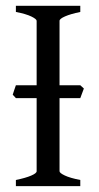

<svg xmlns="http://www.w3.org/2000/svg" viewBox="-20 -635 338 655"><path d="M253.9 -300.3H183.1V-50.8Q183.1 -44.9 200.9 -36.4Q218.8 -27.8 253.9 -21V0H34.2V-21Q67.4 -27.8 86.2 -35.9Q105 -43.9 105 -50.8V-300.3H34.2L23.4 -312Q25.9 -319.3 28.6 -327.9Q31.2 -336.4 34.2 -344.2H105V-564Q105 -569.8 87.2 -578.6Q69.3 -587.4 34.2 -594.2V-615.2H253.9V-594.2Q220.7 -587.4 201.9 -579.1Q183.1 -570.8 183.1 -564V-344.2H253.9L266.1 -333Z"/></svg>

Font: Gentium Kaktovik
Style: Regular
Weight: 400
Designer: J. Victor Gaultney and Annie Olsen
Foundry: SIL International
Version: Version 1.102; 2013; Maintenance release